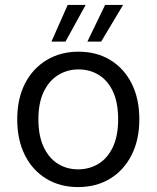

<svg xmlns="http://www.w3.org/2000/svg" viewBox="-20 -748 637 780"><path d="M297 12Q224 12 168 -22Q112 -56 81 -118Q50 -180 50 -263Q50 -347 81.5 -408.5Q113 -470 169.5 -504Q226 -538 299 -538Q373 -538 428.5 -504Q484 -470 515 -408.5Q546 -347 546 -263Q546 -180 514.5 -118Q483 -56 427 -22Q371 12 297 12ZM297 -60Q343 -60 380 -82.5Q417 -105 438.5 -150.5Q460 -196 460 -263Q460 -331 439 -376Q418 -421 381.5 -443.5Q345 -466 299 -466Q254 -466 217 -443.5Q180 -421 158 -376Q136 -331 136 -263Q136 -196 157.5 -150.5Q179 -105 215.5 -82.5Q252 -60 297 -60ZM335 -579 407 -728H480L391 -579ZM189 -579 255 -728H328L246 -579Z"/></svg>

Font: DM Sans 9pt
Style: Regular
Weight: 400
Designer: Colophon Foundry, Jonny Pinhorn
Foundry: Colophon Foundry
Version: Version 4.004;gftools[0.9.30]